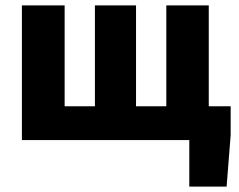

<svg xmlns="http://www.w3.org/2000/svg" viewBox="-20 -518 883 710"><path d="M680 172V0H651V-125H833V-19L818 172ZM61 0V-498H219V-125H331V-498H483V-125H595V-498H752V0Z"/></svg>

Font: Source Sans 3 ExtraBold
Style: Regular
Weight: 800
Designer: Paul D. Hunt
Foundry: Adobe
Version: Version 3.052;hotconv 1.1.0;makeotfexe 2.6.0